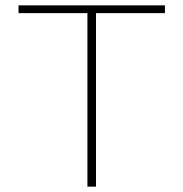

<svg xmlns="http://www.w3.org/2000/svg" viewBox="-20 -696 684 716"><path d="M306 0V-657H338V0ZM49 -647V-676H595V-647Z"/></svg>

Font: Marine Company Thin
Style: Regular
Weight: 100
Designer: Rodrigo Fuenzalida
Foundry: fragTYPE
Version: Version 1.000